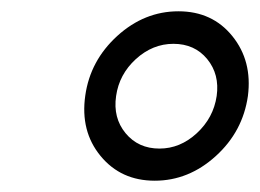

<svg xmlns="http://www.w3.org/2000/svg" viewBox="-20 -760 460 340"><path d="M419 -590Q427 -652 391.5 -696Q356 -740 296 -740Q235.7 -740 187.7 -696.4Q139.7 -652.7 131 -590.7Q122 -527.7 158 -483.9Q194 -440 254 -440Q314 -440 362 -483.5Q410 -527 419 -590ZM185.6 -590Q191 -628.3 220.6 -655.4Q250.3 -682.4 287.1 -682.4Q324.7 -682.4 346.9 -655.4Q369.1 -628.3 363.7 -590Q358 -551.4 328.5 -524.1Q299 -496.9 262.4 -496.9Q224.9 -496.9 202.4 -524.1Q179.9 -551.4 185.6 -590Z"/></svg>

Font: Secuela ExtLt
Style: Italic
Weight: 200
Italic angle: -8°
Designer: Fernando Haro
Foundry: deFharo
Version: Version 1.704